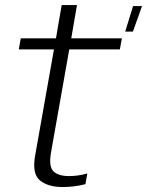

<svg xmlns="http://www.w3.org/2000/svg" viewBox="-20 -746 591 772"><path d="M483.5 -619H514.5L551 -721.5H515ZM231.5 6Q279 6 323.5 -5.5L331 -48.5Q294 -38 257.5 -38Q214.5 -38 194.8 -57.2Q175 -76.5 185.5 -135L258.5 -547.5H462L470 -592H266.5L289.5 -725.5H228L205 -592H63.5L55.5 -547.5H197L121 -119Q108.5 -46 141.2 -20Q174 6 231.5 6Z"/></svg>

Font: Anybody Thin Light
Style: Italic
Weight: 300
Italic angle: -10°
Version: Version 1.113;gftools[0.9.25]